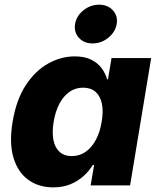

<svg xmlns="http://www.w3.org/2000/svg" viewBox="-20 -790 675 818"><path d="M207 8.3Q145.5 8.3 101.1 -23.4Q56.6 -55.2 37.6 -117.4Q18.6 -179.7 33.7 -271Q49.3 -365.2 89.8 -427Q130.4 -488.8 185.3 -519.3Q240.2 -549.8 298.3 -549.8Q340.8 -549.8 368.9 -535.6Q397 -521.5 413.3 -499Q429.7 -476.6 436.5 -451.7H439.9L455.1 -542.5H624L534.2 0H366.2L380.9 -87.4H375.5Q360.4 -62 336.4 -40.3Q312.5 -18.6 280.3 -5.1Q248 8.3 207 8.3ZM286.1 -125Q318.8 -125 344.7 -143.1Q370.6 -161.1 388.4 -194.1Q406.2 -227.1 413.1 -271Q420.9 -315.9 414.1 -348.4Q407.2 -380.9 387 -398.7Q366.7 -416.5 334 -416.5Q301.3 -416.5 275.6 -398.4Q250 -380.4 232.9 -347.7Q215.8 -314.9 208.5 -271Q201.2 -227.1 207.5 -194.1Q213.9 -161.1 233.6 -143.1Q253.4 -125 286.1 -125ZM374.5 -605Q337.9 -605 316.2 -628.9Q294.4 -652.8 299.8 -687.5Q305.7 -722.2 335.4 -746.1Q365.2 -770 402.3 -770Q439 -770 460.9 -746.1Q482.9 -722.2 477.1 -687.5Q471.2 -653.3 441.4 -629.2Q411.6 -605 374.5 -605Z"/></svg>

Font: Inter 16pt ExtraBold
Style: Italic
Weight: 800
Italic angle: -9.3988°
Version: Version 4.001;git-66647c0bb